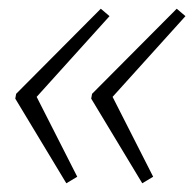

<svg xmlns="http://www.w3.org/2000/svg" viewBox="-20 -461 446 440"><path d="M132 -41 15 -235 17 -246 211 -441 231 -424 64 -239 157 -56ZM306 -41 189 -235 191 -246 385 -441 405 -424 238 -239 331 -56Z"/></svg>

Font: Piazzolla SC ExtraLight
Style: Italic
Weight: 200
Italic angle: -11.3°
Designer: Juan Pablo del Peral
Foundry: Huerta Tipografica
Version: Version 1.330